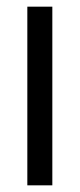

<svg xmlns="http://www.w3.org/2000/svg" viewBox="-20 -556 239 576"><path d="M62 0H137V-536H62Z"/></svg>

Font: Plus Jakarta Sans
Style: Regular
Weight: 400
Designer: Gumpita Rahayu
Foundry: Tokotype
Version: Version 2.004; ttfautohint (v1.8.3)